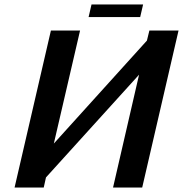

<svg xmlns="http://www.w3.org/2000/svg" viewBox="-20 -836 816 856"><path d="M388 -816 375 -760H605L618 -816ZM175 0 185 -45 600 -503 484 0H614L776 -700H646L635 -655L220 -196L337 -700H207L45 0Z"/></svg>

Font: Pfennig
Style: BoldItalic
Weight: 700
Italic angle: -13°
Version: Version 20100423